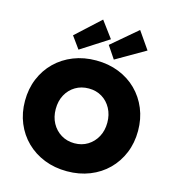

<svg xmlns="http://www.w3.org/2000/svg" viewBox="-139 -1094 1102 1219"><g transform="rotate(15 412.5 -485.0)"><path d="M413 10Q332 10 264 -17Q196 -44 146 -93Q96 -142 68.5 -208.5Q41 -275 41 -354Q41 -433 68.5 -499.5Q96 -566 146 -615Q196 -664 264 -691Q332 -718 413 -718Q494 -718 562 -691Q630 -664 679.5 -615Q729 -566 756.5 -499.5Q784 -433 784 -354Q784 -275 756.5 -208.5Q729 -142 679.5 -93Q630 -44 562 -17Q494 10 413 10ZM413 -174Q462 -174 500 -197.5Q538 -221 560 -261.5Q582 -302 582 -354Q582 -406 560 -447Q538 -488 500 -511Q462 -534 413 -534Q364 -534 325.5 -511Q287 -488 265 -447.5Q243 -407 243 -354Q243 -302 265 -261.5Q287 -221 325.5 -197.5Q364 -174 413 -174ZM285 -755 228 -834 387 -980 467 -872ZM518 -752 463 -834 631 -977 710 -863Z"/></g></svg>

Font: Lexend ExtraBold
Style: Regular
Weight: 800
Designer: Bonnie Shaver-Troup, Thomas Jockin
Foundry: Lexend
Version: Version 1.007; ttfautohint (v1.8.3)